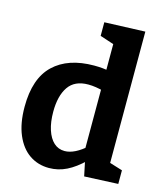

<svg xmlns="http://www.w3.org/2000/svg" viewBox="-116 -867 837 968"><g transform="rotate(15 302.0 -383.0)"><path d="M230 12Q172 12 127.5 -18.5Q83 -49 57.5 -109Q32 -169 32 -255Q32 -403 107 -474.5Q182 -546 318 -546Q340 -546 362 -544Q384 -542 408 -537L382 -521V-686L392 -672L310 -699V-770L522 -778V-78L505 -98L589 -72V-1L413 7L395 -79L409 -74Q365 -31 321.5 -9.5Q278 12 230 12ZM284 -91Q310 -91 339 -105.5Q368 -120 399 -148L382 -106V-465L399 -433Q352 -446 314 -446Q243 -446 210.5 -398.5Q178 -351 178 -268Q178 -214 191 -174Q204 -134 227.5 -112.5Q251 -91 284 -91Z"/></g></svg>

Font: Bitter Thin
Style: Bold
Weight: 700
Version: Version 3.021